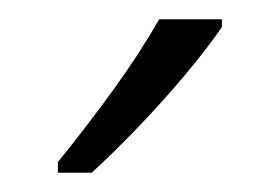

<svg xmlns="http://www.w3.org/2000/svg" viewBox="-20 -785 290 199"><path d="M210 -757Q195 -735 171.5 -707Q148 -679 122 -652Q96 -625 75 -606H40V-617Q70 -654 97.5 -692Q125 -730 145 -765H210Z"/></svg>

Font: Noto Sans Gujarati UI Condensed Light
Style: Regular
Weight: 300
Width: 3
Designer: Jelle Bosma - Monotype Design Team, Universal Thirst
Foundry: Monotype Imaging Inc.
Version: Version 2.106; ttfautohint (v1.8.4.7-5d5b)